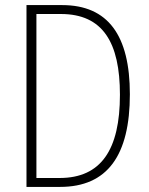

<svg xmlns="http://www.w3.org/2000/svg" viewBox="-20 -734 587 754"><path d="M490 -364C490 -594 405 -714 224 -714H84V0H216C402 0 490 -124 490 -364ZM451 -362C451 -146 377 -35 214 -35H123V-679H219C384 -679 451 -567 451 -362Z"/></svg>

Font: Noto Sans Gurmukhi Condensed ExtraLight
Style: Regular
Weight: 200
Width: 3
Designer: Jelle Bosma - Monotype Design Team
Foundry: Monotype Imaging Inc.
Version: Version 2.004